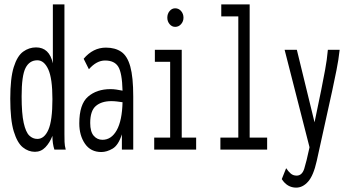

<svg xmlns="http://www.w3.org/2000/svg" viewBox="-20 -685 1605 879"><path d="M140 10Q110 10 84.5 -10.5Q59 -31 43 -83.5Q27 -136 27 -233Q27 -327 43 -378Q59 -429 86 -448.5Q113 -468 145 -468Q206 -468 222 -395V-665H275V-71Q275 -53 275.5 -35.5Q276 -18 281 0H229Q220 -27 220 -63Q208 -32 188 -11Q168 10 140 10ZM151 -49Q183 -49 201.5 -91Q220 -133 220 -231Q220 -326 201 -367.5Q182 -409 151 -409Q115 -409 97 -374Q79 -339 79 -244Q79 -165 88.5 -122.5Q98 -80 114 -64.5Q130 -49 151 -49Z M444 11Q395 11 369 -27Q343 -65 343 -120Q343 -208 383 -242.5Q423 -277 486 -277Q499 -277 512.5 -275Q526 -273 541 -270Q539 -351 521.5 -379.5Q504 -408 461 -408Q422 -408 387 -368L363 -416Q406 -467 465 -467Q507 -467 535 -448Q563 -429 576.5 -380.5Q590 -332 590 -243V0H538V-70Q522 -20 495.5 -4.5Q469 11 444 11ZM393 -122Q393 -82 409 -63.5Q425 -45 449 -45Q490 -45 514.5 -89Q539 -133 541 -217Q528 -219 515 -220.5Q502 -222 490 -222Q445 -222 419 -200Q393 -178 393 -122Z M686 0V-55H759V-402H689V-457H812V-55H878V0ZM782 -562Q767 -562 756.5 -574.5Q746 -587 746 -604Q746 -622 756.5 -634.5Q767 -647 782 -647Q798 -647 809 -634.5Q820 -622 820 -604Q820 -587 809 -574.5Q798 -562 782 -562Z M989 0V-55H1071V-610H993V-665H1123V-55H1203V0Z M1336 174Q1295 174 1270 135L1290 85Q1300 100 1311 109.5Q1322 119 1338 119Q1363 119 1373 87Q1383 55 1396 -6L1397 -11L1283 -457H1339L1420 -125L1451 -275Q1460 -321 1468.5 -366Q1477 -411 1481 -457H1535Q1530 -411 1520.5 -364Q1511 -317 1501 -270L1430 52Q1415 119 1390.5 146.5Q1366 174 1336 174Z"/></svg>

Font: Inconsolata ExtraCondensed Thin
Style: Regular
Weight: 100
Width: 2
Monospace: yes
Designer: Raph Levien, Cyreal, Brenton Simpson
Foundry: Raph Levien, Cyreal, Google
Version: Version 3.100; ttfautohint (v1.8.4.7-5d5b)